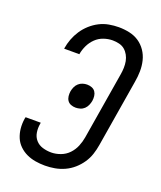

<svg xmlns="http://www.w3.org/2000/svg" viewBox="-139 -831 778 928"><g transform="rotate(20 250.0 -367.5)"><path d="M203 8Q178 8 154 4Q130 0 108.5 -10Q87 -20 70 -36.5Q53 -53 44 -74.5Q35 -96 32.5 -120.5Q30 -145 34 -171L36 -180H114L113 -174Q109 -151 112.5 -129Q116 -107 130 -91Q144 -75 165.5 -68.5Q187 -62 210 -62Q233 -62 257.5 -71Q282 -80 299.5 -98.5Q317 -117 326.5 -140Q336 -163 340 -187L397 -532Q400 -549 400.5 -566.5Q401 -584 398 -600Q395 -616 387 -630.5Q379 -645 367 -655Q355 -665 338.5 -669Q322 -673 305 -673Q282 -673 259 -665Q236 -657 218.5 -640Q201 -623 190.5 -601Q180 -579 176 -556V-555H98V-557Q102 -582 111 -606Q120 -630 134.5 -652Q149 -674 169 -692Q189 -710 212.5 -722Q236 -734 261.5 -738.5Q287 -743 311 -743Q340 -743 367 -737Q394 -731 415.5 -716.5Q437 -702 452 -680Q467 -658 473.5 -631.5Q480 -605 479.5 -577Q479 -549 474 -521L417 -176Q413 -151 405 -126.5Q397 -102 382 -80Q367 -58 347 -40.5Q327 -23 303 -12Q279 -1 253.5 3.5Q228 8 203 8ZM247 -306Q234 -306 222.5 -310.5Q211 -315 204.5 -324.5Q198 -334 196.5 -346.5Q195 -359 197 -372Q199 -383 204 -394.5Q209 -406 218.5 -414.5Q228 -423 239.5 -426.5Q251 -430 262 -430Q275 -430 286.5 -425.5Q298 -421 304.5 -411.5Q311 -402 312.5 -389.5Q314 -377 312 -364Q310 -353 305 -341.5Q300 -330 291 -321.5Q282 -313 270 -309.5Q258 -306 247 -306Z"/></g></svg>

Font: Iosevka Fixed
Style: Italic
Weight: 400
Italic angle: -9°
Monospace: yes
Designer: Belleve Invis
Foundry: Belleve Invis
Version: Version 33.2.4